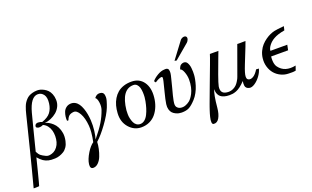

<svg xmlns="http://www.w3.org/2000/svg" viewBox="-141 -1226 3214 1978"><g transform="rotate(-20 1466.0 -237.5)"><path d="M485.8 -551.8Q487.3 -513.7 470.5 -479.7Q453.6 -445.8 425.8 -422.9Q397.9 -399.9 363.8 -385.3Q329.6 -370.6 294.9 -367.2Q313 -364.3 333.5 -353.3Q354 -342.3 376.2 -322.3Q398.4 -302.2 413.6 -273.4Q428.7 -244.6 435.1 -206.1Q441.4 -167.5 431.2 -120.1Q423.8 -84.5 406.5 -58.3Q389.2 -32.2 366.5 -18.6Q343.8 -4.9 319.6 3.2Q295.4 11.2 271 12.2Q246.6 13.2 229.2 12Q211.9 10.7 199.2 7.8Q167.5 0.5 143.8 -15.9Q120.1 -32.2 91.8 -64.9Q87.4 -46.4 79.8 -16.6Q72.3 13.2 56.2 76.9Q40 140.6 28.8 182.6Q17.6 224.6 17.1 224.1Q17.1 225.1 1.2 225.8Q-14.6 226.6 -28.1 226.6Q-41.5 226.6 -43.9 226.1Q-43.9 226.6 -28.3 166.7Q-12.7 106.9 11 15.9Q34.7 -75.2 50.8 -140.1L145 -517.1Q150.9 -541 156 -558.1Q161.1 -575.2 169.4 -596.7Q177.7 -618.2 187.3 -632.8Q196.8 -647.5 210.9 -662.8Q225.1 -678.2 241.9 -687.5Q258.8 -696.8 282 -703.1Q305.2 -709.5 333 -710Q348.6 -710.4 366.7 -706.1Q384.8 -701.7 406 -690.4Q427.2 -679.2 444.3 -662.1Q461.4 -645 473.1 -616.2Q484.9 -587.4 485.8 -551.8ZM404.8 -542Q413.1 -606.4 389.2 -638.7Q365.2 -670.9 327.1 -670.9Q247.6 -670.9 205.1 -512.2Q191.4 -461.4 166.3 -362.8Q141.1 -264.2 123 -192.4Q105 -120.6 105 -121.1Q120.6 -89.4 138.2 -75.2Q155.8 -61 188 -45.9Q208 -36.1 231.4 -39.6Q254.9 -43 276.1 -54.4Q297.4 -65.9 314.9 -88.9Q332.5 -111.8 340.8 -141.1Q349.1 -171.4 349.4 -204.1Q349.6 -236.8 341.6 -266.4Q333.5 -295.9 314.9 -319.8Q296.4 -343.8 269 -355Q253.4 -346.7 234.6 -344.7Q215.8 -342.8 203.1 -349.9Q190.4 -356.9 193.8 -372.1Q196.8 -384.3 206.8 -390.4Q216.8 -396.5 229.5 -396Q242.2 -395.5 253.9 -392.8Q265.6 -390.1 272.9 -386.2Q339.4 -408.7 368.4 -447Q397.5 -485.4 404.8 -542Z M948.7 -296.9Q920.9 -228 855.2 -137.9Q789.6 -47.9 734.9 0Q733.9 35.2 725.3 74.5Q716.8 113.8 701.9 151.4Q687 189 662.1 213.4Q637.2 237.8 606.9 237.8Q571.8 237.8 577.1 188.5Q583 136.7 624 70.3Q658.7 14.2 695.8 -11.2Q718.3 -121.6 711.9 -187Q704.6 -272.5 675.5 -324Q646.5 -375.5 611.8 -373Q580.6 -370.6 562.5 -356.7Q544.4 -342.8 532.7 -310.1H517.6Q515.1 -332 518.3 -356.2Q521.5 -380.4 530.5 -404.3Q539.6 -428.2 559.8 -444.8Q580.1 -461.4 607.9 -463.9Q636.2 -466.3 659.2 -453.9Q682.1 -441.4 697.5 -418.9Q712.9 -396.5 724.1 -365Q735.4 -333.5 741.2 -300.8Q747.1 -268.1 749.5 -231.9Q752.9 -174.8 745.8 -117.9Q738.8 -61 727.5 -28.8Q796.9 -112.8 832 -171.1Q867.2 -229.5 889.6 -293.9Q901.9 -330.1 895.5 -374.5Q889.2 -418.9 870.6 -431.2Q886.2 -450.7 898.4 -456.5Q912.1 -463.9 929.7 -462.9Q948.7 -462.4 960.2 -453.9Q971.7 -445.3 974.6 -430.4Q977.5 -415.5 977.3 -400.1Q977.1 -384.8 971.2 -363.8Q965.3 -342.8 960.4 -328.9Q955.6 -314.9 948.7 -296.9Z M1443.4 -231Q1438.5 -180.2 1421.4 -136.2Q1404.3 -92.3 1376.5 -58.1Q1348.6 -23.9 1307.6 -4.4Q1266.6 15.1 1216.8 15.1Q1137.2 15.1 1082.3 -48.1Q1027.3 -111.3 1033.7 -206.1Q1036.1 -248.5 1046.4 -286.4Q1056.6 -324.2 1076.4 -357.2Q1096.2 -390.1 1123.8 -413.6Q1151.4 -437 1190.7 -450.2Q1230 -463.4 1277.3 -462.9Q1363.3 -462.4 1408.7 -398.4Q1454.1 -334.5 1443.4 -231ZM1345.7 -224.1Q1349.6 -243.2 1351.6 -266.6Q1353.5 -290 1352.1 -318.4Q1350.6 -346.7 1344.2 -369.4Q1337.9 -392.1 1322.8 -407.5Q1307.6 -422.9 1284.7 -422.9Q1153.3 -422.9 1129.4 -203.1Q1128.4 -183.6 1128.2 -160.2Q1127.9 -136.7 1133.8 -112.1Q1139.6 -87.4 1148.7 -67.1Q1157.7 -46.9 1175.3 -33.9Q1192.9 -21 1215.8 -21Q1242.7 -21 1265.1 -39.3Q1287.6 -57.6 1303 -88.9Q1318.4 -120.1 1328.4 -153.1Q1338.4 -186 1345.7 -224.1Z M1909.2 -306.2Q1908.2 -287.1 1902.8 -259.3Q1897.5 -231.4 1887 -196.8Q1876.5 -162.1 1857.2 -126.2Q1837.9 -90.3 1814 -64.9Q1772.9 -20.5 1741.2 -3.2Q1709.5 14.2 1658.2 14.2Q1643.6 14.2 1627.4 11Q1611.3 7.8 1592.3 -1.5Q1573.2 -10.7 1559.6 -25.1Q1545.9 -39.6 1538.8 -64.7Q1531.7 -89.8 1536.1 -122.1Q1543.5 -170.4 1562.3 -242.2Q1581.1 -314 1590.6 -355.2Q1600.1 -396.5 1591.3 -399.9Q1582 -403.8 1562.3 -396.2Q1542.5 -388.7 1527.3 -378.9L1512.2 -369.1L1499 -387.2Q1522.9 -415.5 1562.7 -439Q1602.5 -462.4 1638.2 -463.9Q1645 -463.9 1653.6 -464.6Q1662.1 -465.3 1671.1 -460.7Q1680.2 -456.1 1684.1 -445.8Q1689 -425.8 1687 -408Q1685.1 -390.1 1674.3 -349.1Q1665 -309.6 1651.6 -259.5Q1638.2 -209.5 1631.6 -183.6Q1625 -157.7 1619.6 -129.4Q1614.3 -101.1 1615.5 -85.4Q1616.7 -69.8 1624 -60.1Q1639.2 -40 1664.6 -35.9Q1689.9 -31.7 1715.3 -40.5Q1740.7 -49.3 1763.2 -66.9Q1774.4 -75.7 1786.9 -91.6Q1799.3 -107.4 1813.2 -133.5Q1827.1 -159.7 1835.9 -199Q1844.7 -238.3 1844.2 -283.2Q1843.3 -324.2 1828.1 -364.3Q1813 -404.3 1793 -409.2Q1801.8 -435.5 1812 -446.8Q1821.8 -456.1 1835 -460.9Q1852.5 -466.3 1866.2 -461.7Q1879.9 -457 1887.7 -444.6Q1895.5 -432.1 1901.1 -415Q1906.7 -397.9 1908 -378.7Q1909.2 -359.4 1910.2 -340.6Q1911.1 -321.8 1909.2 -306.2ZM1969.2 -703.1Q1977.1 -691.9 1971.2 -673.8Q1965.3 -655.8 1952.1 -644L1791 -507.8L1769 -512.2L1905.3 -693.8Q1912.6 -701.7 1924.1 -707.5Q1935.5 -713.4 1948.7 -713.1Q1961.9 -712.9 1969.2 -703.1Z M2558.6 -140.1Q2549.3 -102.1 2521.5 -64Q2493.7 -25.9 2459.7 -3.4Q2425.8 19 2400.9 14.2Q2381.3 10.7 2370.1 0.2Q2358.9 -10.3 2356.9 -25.9Q2355 -41.5 2355.7 -51.8Q2356.4 -62 2358.9 -76.2Q2330.1 -45.9 2304.4 -26.6Q2278.8 -7.3 2256.6 1Q2234.4 9.3 2218.8 11.7Q2203.1 14.2 2181.6 14.2Q2148.4 14.2 2124 6.6Q2099.6 -1 2086.2 -12.2Q2072.8 -23.4 2064.9 -39.3Q2057.1 -55.2 2055.2 -68.8Q2053.2 -82.5 2053.7 -98.1Q2031.2 -50.8 2018.1 92.8Q2011.7 160.6 1988.5 200.4Q1965.3 240.2 1927.7 236.8Q1919.4 236.3 1914.8 230Q1910.2 223.6 1909.7 212.2Q1909.2 200.7 1910.4 187.7Q1911.6 174.8 1916.3 156.7Q1920.9 138.7 1925 123.8Q1929.2 108.9 1936 88.9Q1942.9 68.8 1947 56.6Q1951.2 44.4 1957.5 27.3Q1963.9 10.3 1965.8 4.9Q1986.3 -51.8 2027.6 -160.6Q2068.8 -269.5 2098.6 -349.1Q2128.4 -428.7 2135.7 -454.1H2229Q2229.5 -454.1 2202.1 -383.3Q2174.8 -312.5 2143.8 -225.8Q2112.8 -139.2 2106.9 -108.9Q2099.6 -65.4 2118.7 -43.2Q2137.7 -21 2188 -21Q2212.9 -21.5 2235.1 -32.2Q2257.3 -43 2271 -56.4Q2284.7 -69.8 2296.6 -88.6Q2308.6 -107.4 2312.7 -116.7Q2316.9 -126 2320.8 -136.2L2436 -454.1Q2439.9 -453.1 2459 -453.4Q2478 -453.6 2501.5 -454.1Q2524.9 -454.6 2525.9 -454.1Q2528.3 -454.1 2438 -230Q2419.9 -184.6 2410.9 -154.3Q2401.9 -124 2402.1 -107.2Q2402.3 -90.3 2407.2 -82.5Q2412.1 -74.7 2422.9 -70.8Q2443.8 -62.5 2472.4 -79.3Q2501 -96.2 2528.8 -142.1Z M2949.7 -462.9 2939.5 -419.9Q2862.8 -406.7 2819.8 -381.8Q2781.7 -360.8 2757.3 -328.6Q2732.9 -296.4 2732.9 -271H2917.5L2905.8 -213.9H2719.7L2719.2 -208Q2718.8 -202.6 2718.5 -198.7Q2718.3 -194.8 2717.8 -187.3Q2717.3 -179.7 2717.8 -173.3Q2718.3 -167 2718.8 -158.7Q2719.2 -150.4 2720.7 -142.8Q2722.2 -135.3 2724.6 -127.2Q2727.1 -119.1 2730.5 -111.8Q2733.9 -104.5 2738.8 -98.1Q2800.3 -14.2 2924.8 -40L2907.7 9.8Q2897.5 11.7 2887.2 12.7Q2877 13.7 2870.6 13.7Q2864.3 13.7 2851.8 13.4Q2839.4 13.2 2832.5 13.2Q2787.6 13.2 2747.6 -5.6Q2707.5 -24.4 2680.2 -56.2Q2652.8 -87.9 2639.4 -132.6Q2626 -177.2 2631.8 -226.1Q2636.2 -265.6 2652.8 -300.5Q2669.4 -335.4 2691.7 -359.6Q2713.9 -383.8 2741.5 -403.1Q2769 -422.4 2793.5 -433.1Q2817.9 -443.8 2840.8 -449.2Q2855 -452.6 2882.3 -456.1Q2909.7 -459.5 2929.7 -460.9Z"/></g></svg>

Font: GFS Olga
Style: Regular
Weight: 400
Designer: George Matthiopoulos
Foundry: George Matthiopoulos
Version: Version 1.0